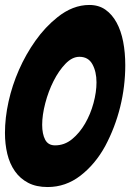

<svg xmlns="http://www.w3.org/2000/svg" viewBox="-40 -755 534 774"><path d="M152 -1Q106 -1 73.5 -18Q41 -35 20 -65Q-1 -95 -10.5 -134.5Q-20 -174 -20 -219Q-20 -280 -5.5 -345.5Q9 -411 36.5 -473.5Q64 -536 103 -591Q142 -646 191 -685Q253 -735 320 -735Q358 -735 385 -716Q412 -697 430 -664Q448 -631 456.5 -587Q465 -543 465 -492Q465 -407 444.5 -324Q424 -241 384 -166Q344 -93 284.5 -47Q225 -1 152 -1ZM182 -169Q220 -169 250.5 -194Q281 -219 303 -257Q325 -295 337 -339.5Q349 -384 349 -423Q349 -466 332.5 -496Q316 -526 280 -526Q251 -526 224 -498Q197 -470 176 -428.5Q155 -387 142.5 -339Q130 -291 130 -252Q130 -215 142 -192Q154 -169 182 -169Z"/></svg>

Font: Bangerz 2
Style: Regular
Weight: 400
Designer: vernon adams
Foundry: Vernon Adams
Version: Version 2.10;December 28, 2023;FontCreator 13.0.0.2683 64-bi